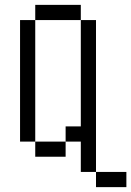

<svg xmlns="http://www.w3.org/2000/svg" viewBox="-20 -645 540 790"><path d="M500 125V62.5H375V125ZM375 62.5Q375 62.5 375 -562.5H312.5V-125H250V-62.5H125V0H250V-62.5H312.5Q312.5 -62.5 312.5 62.5ZM125 -62.5Q125 -62.5 125 -562.5H62.5Q62.5 -562.5 62.5 -62.5ZM125 -562.5H312.5V-625H125Z"/></svg>

Font: Unifont
Style: Regular
Weight: 500
Version: Version 15.1.04